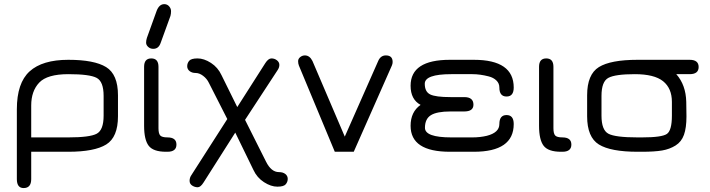

<svg xmlns="http://www.w3.org/2000/svg" viewBox="-20 -743 3476 940"><path d="M132.8 -226.6V-70.3H314.5Q419.9 -70.3 453.6 -88.4Q487.3 -106.4 487.3 -176.8V-273.4Q487.3 -343.8 453.1 -361.8Q418.9 -379.9 314.9 -379.9Q210.9 -379.9 171.9 -338.4Q132.8 -296.9 132.8 -226.6ZM557.6 -276.4V-173.8Q557.6 -71.3 500 -35.6Q442.4 0 314.5 0H132.8V133.8Q132.8 177.7 95.7 177.7Q62.5 177.7 62.5 133.8V-208Q62.5 -336.9 125 -393.6Q187.5 -450.2 314.5 -450.2Q441.4 -450.2 499.5 -414.6Q557.6 -378.9 557.6 -276.4Z M784.2 -722.7Q798.8 -722.7 808.1 -711.9Q817.4 -701.2 817.4 -688.5Q817.4 -675.8 814.5 -665L766.6 -533.2Q756.8 -503.9 730.5 -503.9Q715.8 -503.9 705.6 -513.2Q695.3 -522.5 695.3 -534.2Q695.3 -545.9 699.2 -557.6L747.1 -690.4Q759.8 -722.7 784.2 -722.7ZM799.8 0H793Q730.5 0 708 -29.3Q685.5 -58.6 685.5 -127V-416Q685.5 -457 720.7 -457Q755.9 -457 755.9 -416V-115.2Q755.9 -88.9 764.6 -79.6Q773.4 -70.3 799.8 -70.3Q843.8 -70.3 843.8 -35.2Q843.8 0 799.8 0Z M1279.3 -434.6Q1293.9 -457 1309.1 -457Q1324.2 -457 1335.9 -447.8Q1347.7 -438.5 1347.7 -425.3Q1347.7 -412.1 1338.9 -399.4L1179.7 -156.2L1282.2 47.9Q1307.6 99.6 1345.7 99.6Q1365.2 99.6 1377 108.9Q1388.7 118.2 1388.7 132.8Q1388.7 147.5 1378.9 159.2Q1369.1 170.9 1337.9 170.9Q1306.6 170.9 1272.5 148.9Q1238.3 127 1220.7 88.9L1131.8 -93.8L976.6 150.4Q961.9 173.8 947.8 173.8Q933.6 173.8 920.9 165.5Q908.2 157.2 908.2 142.1Q908.2 127 917 114.3L1092.8 -160.2L1002.9 -336.9Q993.2 -357.4 974.6 -371.6Q956.1 -385.7 938 -385.7Q919.9 -385.7 908.2 -395Q896.5 -404.3 896.5 -418.9Q896.5 -433.6 906.2 -445.3Q916 -457 947.3 -457Q978.5 -457 1012.7 -435.1Q1046.9 -413.1 1064.5 -375L1141.6 -218.8Z M1619.1 0 1443.4 -421.9Q1439.5 -431.6 1439.5 -443.4Q1439.5 -455.1 1449.7 -463.4Q1460 -471.7 1472.7 -471.7Q1496.1 -471.7 1509.8 -444.3L1668 -74.2L1832 -445.3Q1843.8 -471.7 1869.1 -471.7Q1902.3 -471.7 1902.3 -439.5Q1902.3 -430.7 1898.4 -421.9L1711.9 0Z M2252.9 -197.3H2185.5Q2119.1 -197.3 2089.8 -179.2Q2060.5 -161.1 2060.5 -117.2Q2060.5 -70.3 2189.5 -70.3H2293Q2330.1 -70.3 2363.3 -78.1Q2424.8 -93.8 2424.8 -135.7Q2424.8 -179.7 2460 -179.7Q2495.1 -179.7 2495.1 -135.7Q2495.1 0 2299.8 0H2182.6Q1990.2 0 1990.2 -127Q1990.2 -195.3 2039.1 -229.5Q1990.2 -255.9 1990.2 -323.2Q1990.2 -450.2 2182.6 -450.2H2299.8Q2495.1 -450.2 2495.1 -314.5Q2495.1 -270.5 2460 -270.5Q2424.8 -270.5 2424.8 -314.5Q2424.8 -335 2410.2 -349.1Q2395.5 -363.3 2372.1 -369.1Q2330.1 -379.9 2293 -379.9H2189.5Q2059.6 -379.9 2059.6 -333Q2059.6 -293.9 2085.9 -280.8Q2112.3 -267.6 2185.5 -267.6H2252.9Q2297.9 -267.6 2297.9 -230.5Q2297.9 -197.3 2252.9 -197.3Z M2733.4 0H2726.6Q2664.1 0 2641.6 -29.3Q2619.1 -58.6 2619.1 -127V-416Q2619.1 -457 2654.3 -457Q2689.5 -457 2689.5 -416V-115.2Q2689.5 -88.9 2698.2 -79.6Q2707 -70.3 2733.4 -70.3Q2777.3 -70.3 2777.3 -35.2Q2777.3 0 2733.4 0Z M3356.4 -450.2Q3400.4 -450.2 3400.4 -415Q3400.4 -379.9 3356.4 -379.9H3291Q3337.9 -327.1 3339.8 -244.1L3340.8 -172.9Q3340.8 -117.2 3328.6 -83Q3316.4 -48.8 3287.6 -30.8Q3258.8 -12.7 3221.7 -6.3Q3184.6 0 3123 0H3101.6Q2969.7 0 2912.1 -35.6Q2854.5 -71.3 2854.5 -173.8V-276.4Q2854.5 -378.9 2912.1 -414.6Q2969.7 -450.2 3101.6 -450.2ZM2924.8 -273.4V-176.8Q2924.8 -106.4 2958.5 -88.4Q2992.2 -70.3 3101.6 -70.3H3123Q3220.7 -70.3 3245.1 -87.4Q3269.5 -104.5 3269.5 -176.8V-244.1Q3269.5 -310.5 3226.6 -345.2Q3183.6 -379.9 3087.9 -379.9Q2992.2 -379.9 2958.5 -361.8Q2924.8 -343.8 2924.8 -273.4Z"/></svg>

Font: Jura
Style: DemiBold
Weight: 600
Version: Version 2.5